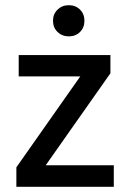

<svg xmlns="http://www.w3.org/2000/svg" viewBox="-20 -719 501 739"><path d="M288 -682Q305 -665 305 -639Q305 -613 288 -596Q271 -579 245 -579Q219 -579 201.5 -596Q184 -613 184 -639Q184 -665 201.5 -682Q219 -699 245 -699Q271 -699 288 -682ZM418 0H43V-75L289 -425H52V-507H405V-437L156 -83H418Z"/></svg>

Font: Hind Colombo Medium
Style: Regular
Weight: 500
Designer: Jyotish Sonowal, Aditi Pimprikar
Foundry: Indian Type Foundry
Version: Version 1.000;PS 1.0;hotconv 1.0.86;makeotf.lib2.5.63406; tt